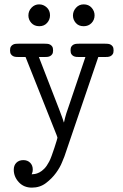

<svg xmlns="http://www.w3.org/2000/svg" viewBox="-20 -631 565 879"><path d="M110 -560Q110 -581 124.5 -596Q139 -611 159 -611Q179 -611 194 -597Q209 -583 209 -561Q209 -541 195.5 -526Q182 -511 160 -511Q137 -511 123.5 -526Q110 -541 110 -560ZM314 -560Q314 -580 328 -595.5Q342 -611 363 -611Q386 -611 399.5 -595.5Q413 -580 413 -561Q413 -540 399 -525.5Q385 -511 363 -511Q340 -511 327 -526Q314 -541 314 -560ZM26 -400Q26 -412 30 -418Q34 -424 40 -427Q46 -430 53 -430.5Q60 -431 66 -431H183Q189 -431 196 -430.5Q203 -430 209 -427Q215 -424 219 -418Q223 -412 223 -400Q223 -389 219 -383Q215 -377 209 -374Q203 -371 196 -370.5Q189 -370 183 -370H158L251 -130Q256 -116 262 -100.5Q268 -85 272 -71H273Q278 -94 283.5 -111.5Q289 -129 299 -157L371 -370H343Q337 -370 330 -370.5Q323 -371 317 -374Q311 -377 307 -383Q303 -389 303 -401Q303 -412 307 -418Q311 -424 317 -427Q323 -430 330 -430.5Q337 -431 343 -431H460Q466 -431 473 -430.5Q480 -430 486 -427Q492 -424 496 -418Q500 -412 500 -400Q500 -389 496 -383Q492 -377 486 -374Q480 -371 473 -370.5Q466 -370 460 -370H430L275 85Q273 89 264 112Q255 135 236.5 160.5Q218 186 190.5 207Q163 228 126 228Q89 228 66 203Q43 178 43 146Q43 126 55 114Q67 102 87 102Q106 102 118 114Q130 126 130 145Q130 155 127.5 160.5Q125 166 125 167Q131 167 140 165.5Q149 164 160 158.5Q171 153 182.5 141.5Q194 130 205 109Q210 100 216.5 82Q223 64 229 46Q235 28 239 14.5Q243 1 243 0Q243 -1 242.5 -3Q242 -5 239 -13L97 -370H66Q60 -370 53 -370.5Q46 -371 40 -374Q34 -377 30 -383Q26 -389 26 -400Z"/></svg>

Font: CMU Typewriter Custom
Style: Regular
Weight: 500
Monospace: yes
Version: Version 0.7.0